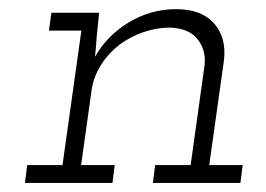

<svg xmlns="http://www.w3.org/2000/svg" viewBox="-20 -403 585 423"><path d="M321.8 -39.4 316.9 0H509.7L514.6 -39.4H441L473.5 -270.8Q479.1 -320.8 451.3 -351.8Q423.4 -382.8 368 -382.8Q312.2 -382.8 264.2 -354Q216.2 -325.2 189.2 -277.8Q191.2 -295.1 192 -308.5Q192.8 -321.9 194.8 -339.2L198.3 -375H93.3L87.8 -335.6H159.3L117.7 -39.4H39.9L35 0H227.8L232.7 -39.4H158.7L181.9 -205.1Q186.5 -234.8 202.6 -260.1Q218.7 -285.5 242.4 -303.9Q266 -321.7 295.3 -332Q324.6 -342.2 355.4 -342.2Q397.1 -340.2 415.5 -316.4Q434 -292.7 430.8 -260.2L400 -39.4Z"/></svg>

Font: Josefin Slab Thin
Style: Italic
Weight: 100
Italic angle: -12°
Designer: Santiago Orozco
Foundry: Typemade
Version: Version 2.000